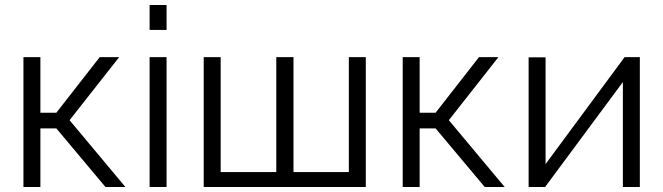

<svg xmlns="http://www.w3.org/2000/svg" viewBox="-20 -750 2660 770"><path d="M74 0H142V-235H206L403 0H483L259 -268L458 -521H380L206 -298H142V-521H74Z M580 -630H648V-730H580ZM580 0H648V-521H580Z M797 0H1447V-521H1379V-60H1157V-521H1088V-60H865V-521H797Z M1595 0H1663V-235H1727L1924 0H2004L1780 -268L1979 -521H1901L1727 -298H1663V-521H1595Z M2100 0H2166L2478 -421V0H2546V-521H2485L2168 -92V-520H2100Z"/></svg>

Font: FIGSv2-sans-serif
Style: Regular
Weight: 400
Designer: Matt McInerney, Pablo Impallari, Rodrigo Fuenzalida,Mirko Velimirovic
Foundry: Matt McInerney, Pablo Impallari, Rodrigo Fuenzalida
Version: Version 4.021;hotconv 1.0.109;makeotfexe 2.5.65596